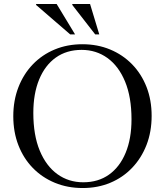

<svg xmlns="http://www.w3.org/2000/svg" viewBox="-20 -938 832 968"><path d="M395.5 -715Q471.5 -715 535.2 -688.5Q599 -662 646 -613.8Q693 -565.5 718.8 -499.5Q744.5 -433.5 744.5 -354Q744.5 -274 718.8 -207.5Q693 -141 646.2 -92Q599.5 -43 536 -16.5Q472.5 10 397 10Q320.5 10 256.5 -16.5Q192.5 -43 145.5 -91.2Q98.5 -139.5 72.8 -205.8Q47 -272 47 -352Q47 -431.5 72.8 -498Q98.5 -564.5 145.2 -613.2Q192 -662 255.8 -688.5Q319.5 -715 395.5 -715ZM400 -19Q475.5 -19 529.8 -57.8Q584 -96.5 613.5 -167.8Q643 -239 643 -336.5Q643 -448 610.8 -526.2Q578.5 -604.5 521.8 -645.5Q465 -686.5 391.5 -686.5Q316 -686.5 261.5 -647.8Q207 -609 177.5 -537.5Q148 -466 148 -368.5Q148 -257 180.2 -179Q212.5 -101 269.2 -60Q326 -19 400 -19ZM358.5 -764.5H334L162 -913V-918H265.5ZM480.5 -764.5H460L344.5 -913V-918H434Z"/></svg>

Font: Newsreader 60pt
Style: Regular
Weight: 400
Designer: Hugues Gentile
Foundry: Production Type
Version: Version 1.003